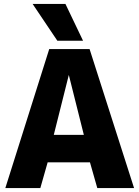

<svg xmlns="http://www.w3.org/2000/svg" viewBox="-20 -951 705 971"><path d="M7 0 229 -703H433L658 0H472L435 -130H221L184 0ZM252 -269H404L328 -572ZM270 -745 145 -931H311L400 -745Z"/></svg>

Font: Georama ExtraCondensed Thin
Style: Bold
Weight: 700
Version: Version 1.001